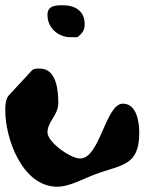

<svg xmlns="http://www.w3.org/2000/svg" viewBox="-74 -674 548 728"><path d="M106 -617C106 -568 147 -533 193 -533H220C239 -549 247 -559 247 -583C247 -632 211 -654 165 -654C136 -654 106 -653 106 -617ZM-54 -254C-54 -150 10 34 143 34C190 34 243 3 287 -13C385 -50 454 -43 454 -170C454 -210 445 -281 392 -281C326 -281 305 -73 230 -73C193 -73 106 -135 106 -172C106 -213 147 -237 147 -283C147 -330 141 -414 77 -414C67 -414 55 -415 47 -407L-40 -313C-54 -298 -54 -272 -54 -254Z"/></svg>

Font: Charger
Style: Overspray
Weight: 400
Designer: Jasper
Foundry: Cannot Into Space Fonts
Version: Version 0.980